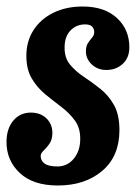

<svg xmlns="http://www.w3.org/2000/svg" viewBox="-40 -555 418 590"><path d="M206.5 -127.5Q207 -161.5 190.2 -184.5Q173.5 -207.5 148.8 -226.2Q124 -245 99.2 -265.2Q74.5 -285.5 57.8 -313.5Q41 -341.5 41 -383.5Q41 -428.5 63.2 -462.8Q85.5 -497 124.5 -516Q163.5 -535 214 -535Q281 -535 319.2 -499.8Q357.5 -464.5 357.5 -409.5Q357.5 -377.5 337.2 -358.8Q317 -340 286.5 -340Q260 -340 242 -357Q224 -374 224 -397Q224 -413.5 230.5 -423Q237 -432.5 243.2 -439.8Q249.5 -447 249.5 -456Q249.5 -466.5 243.2 -473.2Q237 -480 221.5 -480Q194.5 -480 176.5 -461.2Q158.5 -442.5 158.5 -409.5Q158 -377.5 175 -356.8Q192 -336 217.2 -319.2Q242.5 -302.5 267.8 -282.5Q293 -262.5 310 -232.8Q327 -203 327 -155Q327 -75 274.2 -30Q221.5 15 137.5 15Q62 15 21 -23.2Q-20 -61.5 -20 -118.5Q-20 -159.5 0.8 -184.2Q21.5 -209 54.5 -209Q84.5 -209 102.8 -191.2Q121 -173.5 121 -146Q120.5 -125 111.5 -112.5Q102.5 -100 93.8 -92Q85 -84 85 -75.5Q85 -61.5 97 -52.5Q109 -43.5 136.5 -43.5Q167 -43.5 186.8 -67.5Q206.5 -91.5 206.5 -127.5Z"/></svg>

Font: Besley* Condensed Semi
Style: Italic
Weight: 600
Width: 3
Italic angle: -13°
Designer: Owen Earl
Foundry: indestructible type*
Version: Version 3.000; ttfautohint (v1.8.3)